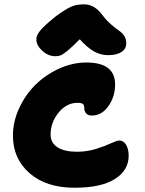

<svg xmlns="http://www.w3.org/2000/svg" viewBox="-20 -921 671 891"><path d="M235.8 -660.2Q204.1 -660.2 176.5 -685.1Q148.9 -710 148.9 -736.8Q148.9 -746.6 151.1 -753.7Q153.3 -760.7 161.9 -772.9Q170.4 -785.2 189.2 -802.7Q208 -820.3 238.8 -845.2Q284.2 -878.4 309.3 -889.6Q334.5 -900.9 370.1 -900.9Q418.9 -900.9 455.1 -851.1Q474.1 -826.2 496.8 -806.6Q519.5 -787.1 533.2 -778.1Q546.9 -769 556.4 -754.6Q565.9 -740.2 565.9 -720.2Q565.9 -694.3 543.7 -679.7Q521.5 -665 481 -665Q448.7 -665 418 -681.4Q387.2 -697.8 350.1 -738.8Q314 -702.1 292.5 -684.8Q271 -667.5 260.7 -663.8Q250.5 -660.2 235.8 -660.2ZM326.2 -49.8Q194.3 -49.8 117.2 -117.2Q40 -184.6 40 -292Q40 -356 68.6 -418.2Q97.2 -480.5 143.8 -526.9Q190.4 -573.2 253.2 -602.1Q315.9 -630.9 380.9 -630.9Q514.2 -630.9 514.2 -528.8Q514.2 -473.1 483.4 -429Q452.6 -384.8 405.8 -384.8Q389.2 -384.8 380.1 -394.5Q371.1 -404.3 371.1 -419.9Q371.1 -433.1 364.7 -438.5Q358.4 -443.8 339.8 -443.8Q288.6 -443.8 251.7 -398.2Q214.8 -352.5 214.8 -296.9Q214.8 -257.8 247.1 -237.3Q279.3 -216.8 336.9 -216.8Q383.8 -216.8 425.8 -230Q467.8 -243.2 495.1 -256.1Q522.5 -269 533.2 -269Q553.2 -269 565.2 -249Q577.1 -229 577.1 -198.2Q577.1 -130.4 512.9 -90.1Q448.7 -49.8 326.2 -49.8Z"/></svg>

Font: Shantell Sans Irregular
Style: Regular
Weight: 800
Designer: Stephen Nixon, Anya Danilova, Shantell Martin
Foundry: Arrow Type
Version: Version 1.006;[9816181b4]